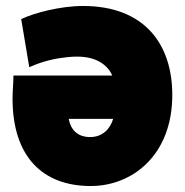

<svg xmlns="http://www.w3.org/2000/svg" viewBox="-20 -584 618 643"><path d="M557 -266C557 -63 422 39 284 39C123 39 22 -59 22 -254C22 -278 25 -307 25 -331H356C340 -367 304 -391 251 -394C233 -395 213 -394 193 -391C149 -386 109 -373 78 -359L51 -520C92 -540 181 -564 258 -564C464 -564 557 -436 557 -266ZM359 -186H210C217 -149 240 -125 282 -125C323 -125 349 -152 359 -186Z"/></svg>

Font: Repo Black
Style: Regular
Weight: 900
Designer: Stefan Peev
Foundry: Context Ltd
Version: Version 1.502